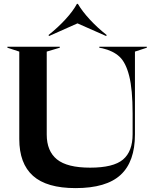

<svg xmlns="http://www.w3.org/2000/svg" viewBox="-20 -952 792 986"><path d="M79 -238V-687L18 -707V-712H287V-707L220 -687V-261Q220 -176 272.5 -133.5Q325 -91 443 -91Q562 -91 611.5 -132.5Q661 -174 661 -263V-369Q661 -493 643.5 -562Q626 -631 593.5 -661Q561 -691 506 -704L490 -707V-712H734V-707L673 -687V-261Q673 -122 599.5 -54Q526 14 368 14Q220 14 149.5 -49Q79 -112 79 -238ZM232 -767 229 -772Q278 -811 316.5 -853Q355 -895 375 -932H380Q403 -893 442 -851Q481 -809 528 -772L525 -767L378 -832Z"/></svg>

Font: Nyght Serif Medium
Style: Regular
Weight: 500
Designer: Maksym Kobuzan
Version: Version 0.410